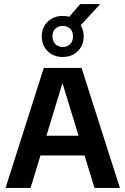

<svg xmlns="http://www.w3.org/2000/svg" viewBox="-20 -932 622 952"><path d="M7.5 0 197 -595H384.5L574.5 0H448.5L283 -542H296.5L131.5 0ZM129 -161 155 -259H426L452 -161ZM291 -649.5Q246 -649.5 216.5 -678.2Q187 -707 187 -751.5Q187 -795.5 216.5 -824.2Q246 -853 291 -853Q336 -853 365.5 -824.2Q395 -795.5 395 -751.5Q395 -707 365.5 -678.2Q336 -649.5 291 -649.5ZM291 -699Q313.5 -699 327.8 -713.2Q342 -727.5 342 -751.5Q342 -776 327.8 -789.8Q313.5 -803.5 291 -803.5Q269 -803.5 254.5 -789.8Q240 -776 240 -751.5Q240 -727.5 254.5 -713.2Q269 -699 291 -699ZM366 -791.5 306 -829 378 -912H477Z"/></svg>

Font: Encode Sans SC SemiCondensed SemiBold
Style: Regular
Weight: 600
Width: 4
Designer: Multiple Designers
Foundry: Impallari Type
Version: Version 3.002